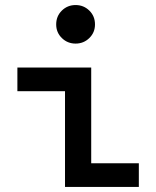

<svg xmlns="http://www.w3.org/2000/svg" viewBox="-20 -742 620 762"><path d="M238 0V-380H49V-474H342V-94H531V0ZM280 -569Q248 -569 225.5 -591Q203 -613 203 -645Q203 -678 225.5 -700Q248 -722 280 -722Q312 -722 334.5 -700Q357 -678 357 -645Q357 -613 334.5 -591Q312 -569 280 -569Z"/></svg>

Font: Sometype Mono SemiBold
Style: Regular
Weight: 600
Designer: Ryoichi Tsunekawa
Foundry: Dharma Type
Version: Version 1.001